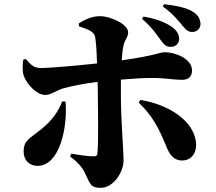

<svg xmlns="http://www.w3.org/2000/svg" viewBox="-20 -844 1040 926"><path d="M805 -618C827 -618 844 -635 844 -656C844 -676 835 -693 815 -710C781 -736 732 -754 672 -764L665 -753C712 -714 741 -670 760 -644C775 -624 785 -618 805 -618ZM161 -44C267 -44 307 -228 296 -354L280 -355C261 -305 231 -264 183 -224C123 -175 94 -168 94 -113C94 -71 122 -44 161 -44ZM858 -70C901 -70 927 -103 926 -148C921 -261 791 -341 657 -362L649 -349C714 -287 745 -228 779 -145C793 -110 811 -70 858 -70ZM911 -690C937 -692 948 -714 947 -730C945 -754 935 -772 911 -787C880 -807 833 -816 772 -824L765 -813C819 -774 844 -739 862 -718C880 -697 889 -689 911 -690ZM198 -386C228 -386 253 -410 289 -419C333 -431 392 -442 451 -449L452 -383C453 -298 455 -161 450 -106C449 -93 444 -90 433 -90C407 -90 370 -95 324 -103L318 -89C354 -64 379 -34 390 -9C415 43 416 62 466 62C527 62 576 -14 576 -71C576 -117 563 -265 563 -383V-460C622 -465 675 -468 712 -468C779 -468 815 -459 858 -459C888 -459 906 -474 906 -504C906 -562 824 -592 775 -592C747 -592 742 -578 567 -553C569 -580 571 -605 576 -625C581 -652 598 -663 598 -689C598 -725 517 -766 461 -766C422 -766 384 -747 360 -731L361 -717C397 -705 425 -696 436 -675C442 -664 446 -604 448 -538C363 -529 225 -516 179 -516C146 -516 132 -527 104 -560L92 -556C89 -537 87 -498 95 -477C113 -431 161 -386 198 -386Z"/></svg>

Font: GenKiMin2 TW H
Style: Regular
Weight: 900
Version: Version 2.100;PS 2.1;hotconv 16.6.51;makeotf.lib2.5.65220 DE